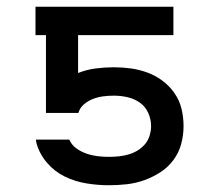

<svg xmlns="http://www.w3.org/2000/svg" viewBox="-20 -540 640 568"><path d="M302 8Q269 8 235.5 2.5Q202 -3 172 -17.5Q142 -32 119.5 -58Q97 -84 88 -116L86 -127H185Q192 -111 206 -101Q220 -91 236 -85.5Q252 -80 268.5 -78Q285 -76 302 -76Q317 -76 331.5 -77.5Q346 -79 360 -83Q374 -87 386.5 -94.5Q399 -102 408.5 -113Q418 -124 422.5 -138.5Q427 -153 427 -167Q427 -187 418.5 -206Q410 -225 393.5 -236.5Q377 -248 357 -252.5Q337 -257 317 -257Q301 -257 285.5 -255Q270 -253 255.5 -247.5Q241 -242 228.5 -231.5Q216 -221 212 -206H116V-436H85V-520H493V-436H211V-324Q236 -334 263 -337.5Q290 -341 317 -341Q342 -341 367.5 -337.5Q393 -334 417 -325Q441 -316 461.5 -300.5Q482 -285 496.5 -264Q511 -243 517 -218Q523 -193 523 -167Q523 -140 516 -114Q509 -88 493 -66.5Q477 -45 454.5 -30.5Q432 -16 407 -7Q382 2 355.5 5Q329 8 302 8Z"/></svg>

Font: Iosevka SS04 Medium Extended
Style: Regular
Weight: 500
Width: 7
Monospace: yes
Designer: Belleve Invis
Foundry: Belleve Invis
Version: Version 19.0.0; ttfautohint (v1.8.4)